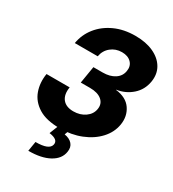

<svg xmlns="http://www.w3.org/2000/svg" viewBox="-228 -863 1102 1222"><g transform="rotate(30 323.0 -251.5)"><path d="M276.9 11.7Q178.2 11.7 120.6 -24.2Q63 -60.1 42 -118.7Q21 -177.2 32.2 -245.6H202.1Q192.9 -189 218.3 -157Q243.7 -125 297.9 -125Q347.7 -125 383.5 -150.4Q419.4 -175.8 425.8 -215.8Q432.6 -257.3 402.6 -282.5Q372.6 -307.6 315.9 -307.6H248L268.6 -432.6H336.4Q389.6 -432.6 424.3 -455.3Q459 -478 465.3 -517.6Q472.2 -556.6 448 -581.5Q423.8 -606.4 379.4 -606.4Q333.5 -606.4 299.6 -578.9Q265.6 -551.3 257.8 -506.3H89.4Q100.6 -572.8 142.3 -625.5Q184.1 -678.2 250.5 -708.7Q316.9 -739.3 401.9 -739.3Q479.5 -739.3 535.4 -713.4Q591.3 -687.5 617.9 -642.1Q644.5 -596.7 634.8 -538.1Q624 -473.1 576.7 -431.6Q529.3 -390.1 465.8 -380.9V-379.4Q543.9 -370.1 578.4 -319.6Q612.8 -269 602.1 -203.6Q591.8 -141.6 546.9 -93Q502 -44.4 432.1 -16.4Q362.3 11.7 276.9 11.7ZM265.6 -2.9H335.9L324.2 29.3Q362.3 35.2 382.1 57.9Q401.9 80.6 395.5 116.2Q387.2 171.4 328.9 203.6Q270.5 235.8 175.8 235.4L187.5 164.1Q287.1 164.6 296.9 120.1Q305.7 79.6 236.8 70.3Z"/></g></svg>

Font: Inter Display Extra Bold
Style: Italic
Weight: 800
Italic angle: -9.39999°
Designer: Rasmus Andersson
Foundry: rsms
Version: Version 4.000;git-4fc901f